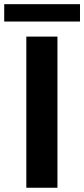

<svg xmlns="http://www.w3.org/2000/svg" viewBox="-51 -883 396 903"><path d="M219.2 0H72.8V-710.9H219.2ZM325.2 -781.7H-31.2V-863.3H325.2Z"/></svg>

Font: RobotoInd
Style: Bold
Weight: 700
Designer: Google
Version: Version 2.001150; 2014